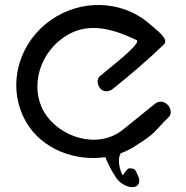

<svg xmlns="http://www.w3.org/2000/svg" viewBox="-20 -639 750 776"><path d="M663.5 -167.5C674.8 -178.6 671.4 -204.3 654.5 -218.4C637.5 -232.5 618.8 -229.6 606.5 -219.6L476.9 -115.1C374 -32.1 216.8 -85.4 157.8 -187.3C98.9 -289.1 140 -432.8 254.6 -498.8C347.6 -552.3 446.8 -517.1 531.8 -477.1C556.8 -465.3 412.3 -356.5 383.7 -331.2C371.9 -320.7 370.9 -299.6 384.5 -282.2C398.1 -264.9 422 -268.7 434.5 -278.5C506.2 -335.6 575.7 -395.3 641.8 -458.8C666.1 -480.9 610.9 -518.7 588.9 -538.7C490.5 -628.3 337.2 -646.7 211 -574.1C56.7 -485.2 0.3 -293.2 85.7 -145.8C149.6 -35.4 284.2 14 405.6 -3.9C415.3 20.7 432.9 55.5 443.9 70.3C456.2 95.8 487.8 117.5 514.3 117.5C540.7 117.5 550.1 96.2 537.7 71.2C525.4 46.2 528.1 41.5 501.6 41.5C493.5 41.5 480.1 65.9 475.2 69.5C459.9 37.9 455.3 -0.1 468.1 -19.7C486.4 -26.4 504 -34.8 520.5 -45.1C614.1 -103.1 597.1 -102.4 663.5 -167.5Z"/></svg>

Font: Hi.
Style: Tall Regular
Weight: 400
Designer: Mew Too, Robert Jablonski
Foundry: Cannot Into Space Fonts
Version: Version 1.996